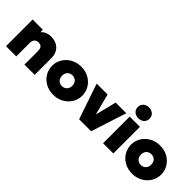

<svg xmlns="http://www.w3.org/2000/svg" viewBox="102 -1718 2652 2652"><g transform="rotate(45 1428.0 -392.0)"><path d="M62.5 0V-520H262.5V-472Q289.5 -504.5 326.8 -519.8Q364 -535 406.5 -535Q481.5 -535 529.2 -506Q577 -477 599.8 -430.5Q622.5 -384 622.5 -331V0H422.5V-268Q422.5 -309.5 403.2 -332.2Q384 -355 343.5 -355Q317.5 -355 299.5 -344Q281.5 -333 272 -313.2Q262.5 -293.5 262.5 -268V0Z M997.5 15Q910.5 15 844.2 -22.5Q778 -60 740.8 -122.5Q703.5 -185 703.5 -260Q703.5 -314 724.8 -363.5Q746 -413 785.2 -451.5Q824.5 -490 878.5 -512.5Q932.5 -535 997.5 -535Q1084.5 -535 1150.8 -497.5Q1217 -460 1254.2 -397.5Q1291.5 -335 1291.5 -260Q1291.5 -206 1270.2 -156.5Q1249 -107 1209.8 -68.5Q1170.5 -30 1116.8 -7.5Q1063 15 997.5 15ZM997.5 -155Q1025.5 -155 1048.2 -167.8Q1071 -180.5 1084.2 -204Q1097.5 -227.5 1097.5 -260Q1097.5 -292.5 1084.5 -316Q1071.5 -339.5 1048.8 -352.2Q1026 -365 997.5 -365Q969 -365 946.2 -352.2Q923.5 -339.5 910.5 -316Q897.5 -292.5 897.5 -260Q897.5 -227.5 910.8 -204Q924 -180.5 946.8 -167.8Q969.5 -155 997.5 -155Z M1490.5 0 1313.5 -520H1526.5L1616.5 -173H1597.5L1684.5 -520H1892.5L1724.5 0Z M1958.5 0V-520H2158.5V0ZM2058.5 -587Q2012 -587 1977.8 -615.2Q1943.5 -643.5 1943.5 -693Q1943.5 -742.5 1977.8 -770.8Q2012 -799 2058.5 -799Q2105 -799 2139.2 -770.8Q2173.5 -742.5 2173.5 -693Q2173.5 -643.5 2139.2 -615.2Q2105 -587 2058.5 -587Z M2538.5 15Q2451.5 15 2385.2 -22.5Q2319 -60 2281.8 -122.5Q2244.5 -185 2244.5 -260Q2244.5 -314 2265.8 -363.5Q2287 -413 2326.2 -451.5Q2365.5 -490 2419.5 -512.5Q2473.5 -535 2538.5 -535Q2625.5 -535 2691.8 -497.5Q2758 -460 2795.2 -397.5Q2832.5 -335 2832.5 -260Q2832.5 -206 2811.2 -156.5Q2790 -107 2750.8 -68.5Q2711.5 -30 2657.8 -7.5Q2604 15 2538.5 15ZM2538.5 -155Q2566.5 -155 2589.2 -167.8Q2612 -180.5 2625.2 -204Q2638.5 -227.5 2638.5 -260Q2638.5 -292.5 2625.5 -316Q2612.5 -339.5 2589.8 -352.2Q2567 -365 2538.5 -365Q2510 -365 2487.2 -352.2Q2464.5 -339.5 2451.5 -316Q2438.5 -292.5 2438.5 -260Q2438.5 -227.5 2451.8 -204Q2465 -180.5 2487.8 -167.8Q2510.5 -155 2538.5 -155Z"/></g></svg>

Font: Geologica Roman Black
Style: Regular
Weight: 900
Designer: Sindre Bremnes, Frode Helland
Foundry: Monokrom Skriftforlag AS
Version: Version 1.010;gftools[0.9.28]